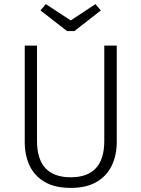

<svg xmlns="http://www.w3.org/2000/svg" viewBox="-20 -908 692 939"><path d="M326 11Q249 11 199 -18Q149 -47 125 -97.5Q101 -148 101 -214V-685H161V-219Q161 -41 326 -41Q490 -41 490 -219V-685H551V-214Q551 -149 526.5 -98Q502 -47 452 -18Q402 11 326 11ZM344 -756H308L178 -857L204 -888L326 -808L447 -888L473 -857Z"/></svg>

Font: Trujillo Light
Style: Regular
Weight: 300
Designer: Fira Sans original fonts by bBox Type GmbH, Carrois Corporate GbR, & Edenspiekermann AG / Changes by Cristiano Sobral
Foundry: Fira Sans original fonts by bBox Type GmbH, Carrois Corporate GbR, & Edenspiekermann AG / Changes by Cristiano Sobral
Version: Version 4.301;July 28, 2020;FontCreator 13.0.0.2655 64-bit